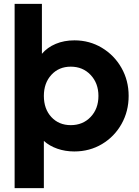

<svg xmlns="http://www.w3.org/2000/svg" viewBox="-20 -765 713 985"><path d="M55 -745H195V-489Q223 -522 266 -540Q309 -558 362 -558Q439 -558 502.5 -520Q566 -482 603 -417Q640 -352 640 -273Q640 -194 603.5 -129Q567 -64 503.5 -26Q440 12 361 12Q315 12 274.5 -2Q234 -16 205 -42V200H55ZM343 -123Q405 -123 445 -165Q485 -207 485 -273Q485 -338 445 -380.5Q405 -423 343 -423Q282 -423 243.5 -381Q205 -339 205 -273Q205 -206 243.5 -164.5Q282 -123 343 -123Z"/></svg>

Font: Evergrow Sans 
Style: ExtraBold
Weight: 800
Foundry: 10Web
Version: Version 1.000